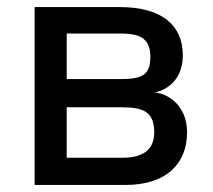

<svg xmlns="http://www.w3.org/2000/svg" viewBox="-20 -524 604 544"><path d="M336 0C452 0 510 -61 510 -149C510 -231 448 -262 415 -262C431 -262 498 -283 498 -367C498 -451 441 -504 318 -504H78V0ZM169 -429H321C373 -429 406 -418 406 -363C406 -313 385 -300 322 -300H169ZM169 -220H324C384 -220 417 -209 417 -149C417 -98 383 -77 326 -77H169Z"/></svg>

Font: Hibana SubMedium
Style: Regular
Weight: 500
Width: 6
Designer: pygmalion
Foundry: ybstudio
Version: Version 0.930;hotconv 1.0.109;makeotfexe 2.5.65596